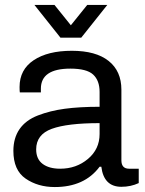

<svg xmlns="http://www.w3.org/2000/svg" viewBox="-20 -743 585 775"><path d="M119 -723H200L266 -641L332 -723H413L308 -591H224ZM201 12Q133 12 83.5 -22Q34 -56 34 -134Q34 -186 59 -222Q84 -258 133 -277Q182 -296 241.5 -304Q301 -312 382 -312V-372Q382 -418 356 -442Q330 -466 264 -466Q145 -466 145 -385V-370H60Q59 -376 59 -392Q59 -462 116 -500Q173 -538 270 -538Q367 -538 418.5 -497Q470 -456 470 -381V-96Q470 -62 501 -62H540V-4Q508 11 470 11Q399 11 389 -70H382Q321 12 201 12ZM223 -62Q288 -62 335 -101.5Q382 -141 382 -202V-246Q252 -246 189 -223Q126 -200 126 -140Q126 -101 152 -81.5Q178 -62 223 -62Z"/></svg>

Font: Archivo
Style: Regular
Weight: 400
Designer: Hector Gatti
Foundry: Omnibus-Type
Version: Version 2.001